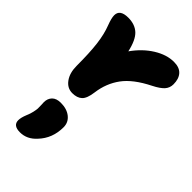

<svg xmlns="http://www.w3.org/2000/svg" viewBox="-264 -583 1087 1087"><g transform="rotate(45 279.0 -39.5)"><path d="M172.9 43.9Q132.3 43.9 106.7 8.5Q81.1 -26.9 81.1 -83Q81.1 -187.5 72.8 -254.2Q64.5 -320.8 44.9 -371.1Q28.8 -413.1 28.8 -436Q28.8 -482.9 95.2 -482.9Q148.9 -482.9 181.2 -452.9Q213.4 -422.9 230 -348.1Q276.4 -413.6 336.7 -451.2Q397 -488.8 455.1 -488.8Q499.5 -488.8 521.2 -464.6Q543 -440.4 543 -397Q543 -368.2 524.7 -347.7Q506.3 -327.1 462.9 -305.2Q361.3 -254.4 315.9 -192.4Q270.5 -130.4 259.8 -49.8Q252.9 4.9 231.9 24.4Q210.9 43.9 172.9 43.9ZM120.1 410.2Q64.9 410.2 64.9 368.2Q64.9 347.2 78.1 314.9Q87.4 293.5 91.8 273.4Q96.2 253.4 96.7 243.2Q97.2 232.9 96.2 215.6Q95.2 198.2 95.2 193.8Q95.2 164.6 113 146.2Q130.9 127.9 166 127.9Q214.8 127.9 244.9 152.1Q274.9 176.3 274.9 214.8Q274.9 303.7 217.8 363.8Q176.3 410.2 120.1 410.2Z"/></g></svg>

Font: Shantell Sans Bouncy
Style: Regular
Weight: 800
Designer: Stephen Nixon, Anya Danilova, Shantell Martin
Foundry: Arrow Type
Version: Version 1.006;[9816181b4]